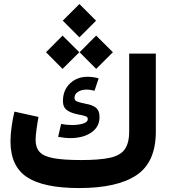

<svg xmlns="http://www.w3.org/2000/svg" viewBox="-20 -954 873 974"><path d="M298.3 -849.1 382.8 -933.6 467.3 -849.1 382.8 -764.6ZM383.8 -689 467.8 -773.4 552.7 -689 467.8 -604.5ZM213.4 -689 297.4 -773.4 382.3 -689 297.4 -604.5ZM335.9 -253.4Q322.8 -253.4 307.4 -255.1Q292 -256.8 274.9 -259.8L290 -325.2Q318.4 -319.8 345.7 -319.8Q377.4 -319.8 401.4 -327.1Q425.3 -334.5 425.3 -350.6Q425.3 -360.4 413.6 -364.7Q401.9 -369.1 376 -373.5Q339.8 -380.4 319.6 -395.3Q299.3 -410.2 299.3 -441.4Q299.3 -496.6 335 -530.5Q370.6 -564.5 423.8 -564.5Q452.6 -564.5 480.5 -556.6L459.5 -493.7Q450.2 -496.1 439.9 -497.8Q429.7 -499.5 419.4 -499.5Q394 -499.5 376 -488.3Q357.9 -477.1 357.9 -457.5Q357.9 -444.3 371.3 -439Q384.8 -433.6 416.5 -427.2Q448.2 -421.9 466.6 -407.5Q484.9 -393.1 484.9 -360.8Q484.9 -310.1 443.1 -281.7Q401.4 -253.4 335.9 -253.4ZM391.6 -142.1Q482.9 -142.1 536.1 -153.3Q589.4 -164.6 612.3 -195.8Q635.3 -227.1 635.3 -287.1V-682.1H770.5V-287.1Q770.5 -131.3 672.9 -65.7Q575.2 0 381.8 0Q201.2 0 117.2 -55.2Q33.2 -110.4 33.2 -237.3Q33.2 -270.5 38.8 -310.8Q44.4 -351.1 53.2 -387.7L175.3 -360.8Q169.9 -332.5 165.3 -298.3Q160.6 -264.2 160.6 -244.6Q160.6 -205.1 181.2 -182.9Q201.7 -160.6 252 -151.4Q302.2 -142.1 391.6 -142.1Z"/></svg>

Font: Estedad-FD Bold
Style: Regular
Weight: 700
Designer: Amin Abedi
Version: Version 7.3